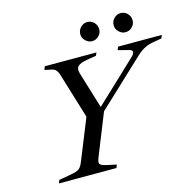

<svg xmlns="http://www.w3.org/2000/svg" viewBox="-120 -981 1131 1106"><g transform="rotate(-15 445.5 -428.0)"><path d="M362 -289 265 -607Q259 -624 249 -633.5Q239 -643 218 -646L185 -653L193 -673H501L493 -655L438 -646Q397 -639 382.5 -625Q368 -611 377 -581L445 -358H438L684 -590Q704 -608 705.5 -620.5Q707 -633 685 -638L622 -654L630 -673H891L883 -654L837 -646Q809 -642 784 -630.5Q759 -619 730 -592L422 -303ZM97 0 104 -19 167 -30Q196 -35 211 -40.5Q226 -46 235 -57Q244 -68 252 -89L352 -337L460 -346L357 -89Q344 -58 351 -48Q358 -38 394 -30L447 -19L440 0ZM494 -742Q472 -742 455 -759Q438 -776 438 -798Q438 -822 455 -839Q472 -856 494 -856Q518 -856 534.5 -839Q551 -822 551 -798Q551 -776 534.5 -759Q518 -742 494 -742ZM693 -742Q671 -742 654 -759Q637 -776 637 -798Q637 -822 654 -839Q671 -856 693 -856Q717 -856 733.5 -839Q750 -822 750 -798Q750 -776 733.5 -759Q717 -742 693 -742Z"/></g></svg>

Font: Ibarra Real Nova Medium
Style: Italic
Weight: 500
Italic angle: -22°
Designer: Jose Maria Ribagorda & Octavio Pardo
Foundry: Octavio Pardo
Version: Version 2.000